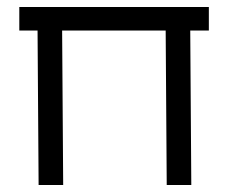

<svg xmlns="http://www.w3.org/2000/svg" viewBox="-20 -527 650 547"><path d="M575 -507V-440H522L525 0H455L452 -440H157L160 0H90L87 -440H35V-507Z"/></svg>

Font: Arcon
Style: Regular
Weight: 400
Designer: M. Zarth
Foundry: martin zarth - visuelle & digitale kommunikation
Version: Version 1.131;PS 001.131;hotconv 1.0.70;makeotf.lib2.5.58329